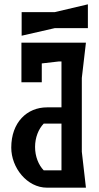

<svg xmlns="http://www.w3.org/2000/svg" viewBox="-20 -867 459 887"><path d="M80 -811V-702L233 -737H386V-847L233 -811ZM377 -670H79V-487H173V-574L251 -583H264V-371H197C105 -371 32 -302 32 -185C32 -92 105 0 197 0H377L358 -166V-507ZM182 -80C158 -105 142 -144 142 -188C142 -232 158 -271 182 -296H264V-80Z"/></svg>

Font: BackOut Medium
Style: Regular
Weight: 500
Designer: Frank Adebiaye
Foundry: Velvetyne Type Foundry
Version: Version 2.000;hotconv 1.0.109;makeotfexe 2.5.65596